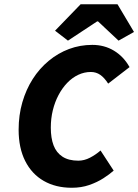

<svg xmlns="http://www.w3.org/2000/svg" viewBox="-20 -875 653 907"><path d="M319 12Q243 12 186.5 -20.5Q130 -53 99 -114.5Q68 -176 68 -262Q68 -331 85.5 -391.5Q103 -452 134.5 -501.5Q166 -551 210 -587.5Q254 -624 306 -643.5Q358 -663 416 -663Q473 -663 518.5 -635.5Q564 -608 592 -558L491 -480Q473 -508 453.5 -521.5Q434 -535 409 -535Q378 -535 349.5 -521.5Q321 -508 297.5 -483.5Q274 -459 256.5 -426Q239 -393 229.5 -354Q220 -315 220 -272Q220 -223 233 -188.5Q246 -154 275 -135Q304 -116 350 -116Q378 -116 405 -130Q432 -144 455 -164L517 -69Q498 -52 468.5 -33Q439 -14 401.5 -1Q364 12 319 12ZM301 -683 240 -730 361 -855H535L613 -724L540 -683L443 -774H439Z"/></svg>

Font: Source Code Pro ExtraLight ExtraBold
Style: Italic
Weight: 800
Italic angle: -11°
Monospace: yes
Version: Version 1.016;hotconv 1.0.116;makeotfexe 2.5.65601